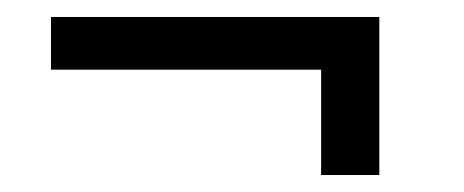

<svg xmlns="http://www.w3.org/2000/svg" viewBox="-20 -333 546 226"><path d="M371.5 -313V-251H40V-313ZM426.5 -127H358V-313H426.5Z"/></svg>

Font: Hepta Slab ExtraLight
Style: Regular
Weight: 400
Version: Version 1.102